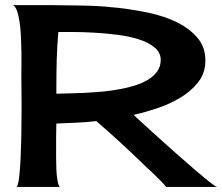

<svg xmlns="http://www.w3.org/2000/svg" viewBox="-20 -740 880 760"><path d="M508.8 -285.2Q517.6 -277.3 543.9 -252.9Q570.3 -228.5 605 -197.3Q639.6 -166 678.2 -131.8Q716.8 -97.7 750.5 -68.8Q784.2 -40 808.6 -20.5Q833 -1 839.8 0H637.7Q631.8 -7.8 621.1 -19Q610.4 -30.3 598.6 -41.5Q586.9 -52.7 575.7 -63.5Q564.5 -74.2 556.6 -81.1Q508.8 -127.9 460.4 -172.4Q412.1 -216.8 361.3 -260.7Q321.3 -255.9 282.2 -254.4Q243.2 -252.9 203.1 -251Q202.1 -224.6 202.1 -198.7Q202.1 -172.9 202.1 -146.5Q202.1 -137.7 202.1 -116.2Q202.1 -94.7 203.1 -70.3Q204.1 -45.9 207.5 -25.9Q210.9 -5.9 216.8 0H45.9Q51.8 -5.9 55.7 -37.6Q59.6 -69.3 61.5 -114.3Q63.5 -159.2 64.5 -211.4Q65.4 -263.7 65.4 -311.5Q65.4 -359.4 64.9 -396.5Q64.5 -433.6 64.5 -448.2Q64.5 -457 64.9 -479.5Q65.4 -502 64.9 -531.2Q64.5 -560.5 63 -592.8Q61.5 -625 57.6 -652.3Q53.7 -679.7 46.9 -698.2Q40 -716.8 30.3 -719.7Q33.2 -719.7 49.3 -719.7Q65.4 -719.7 88.4 -719.7Q111.3 -719.7 137.2 -719.7Q163.1 -719.7 186 -719.7Q209 -719.7 224.6 -719.2Q240.2 -718.8 243.2 -718.8Q278.3 -718.8 332.5 -717.3Q386.7 -715.8 447.8 -709Q508.8 -702.1 570.3 -689Q631.8 -675.8 681.2 -651.4Q730.5 -627 761.7 -590.3Q793 -553.7 793 -501Q793 -450.2 763.7 -413.6Q734.4 -377 690.9 -351.6Q647.5 -326.2 598.1 -310.1Q548.8 -293.9 508.8 -285.2ZM616.2 -502.9Q616.2 -532.2 591.8 -552.2Q567.4 -572.3 528.8 -584.5Q490.2 -596.7 442.9 -602.5Q395.5 -608.4 350.6 -610.8Q305.7 -613.3 268.1 -613.3Q230.5 -613.3 210.9 -613.3Q206.1 -558.6 204.6 -504.4Q203.1 -450.2 203.1 -395.5V-369.1Q241.2 -370.1 279.3 -371.1Q317.4 -372.1 354.5 -375Q373 -376 399.4 -378.9Q425.8 -381.8 455.1 -387.2Q484.4 -392.6 513.2 -401.4Q542 -410.2 564.9 -423.8Q587.9 -437.5 602.1 -457Q616.2 -476.6 616.2 -502.9Z"/></svg>

Font: Cherry Cream Soda
Style: Regular
Weight: 400
Designer: Font Diner, Inc
Foundry: Font Diner, Inc
Version: Version 1.000